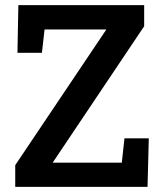

<svg xmlns="http://www.w3.org/2000/svg" viewBox="-20 -731 633 751"><path d="M39.6 0V-85L396 -615.7H154.3L144 -524.4H48.3L51.8 -710.9H543.9V-628.4L186 -94.7H456.5L466.8 -189.9H562L557.1 0Z"/></svg>

Font: Roboto Slab Medium
Style: Regular
Weight: 500
Designer: Google
Version: Version 2.001; ttfautohint (v1.8.3)